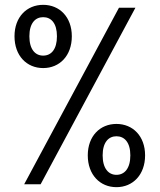

<svg xmlns="http://www.w3.org/2000/svg" viewBox="-20 -762 660 794"><path d="M158.5 -480.5C226.5 -480.5 277 -531.5 277 -612C277 -691.5 226.5 -742 158.5 -742C90.5 -742 40 -691.5 40 -612C40 -531.5 90.5 -480.5 158.5 -480.5ZM158.5 -532C125.5 -532 101.5 -558 101.5 -612C101.5 -665.5 125.5 -691 158.5 -691C192 -691 215.5 -665.5 215.5 -612C215.5 -558 192 -532 158.5 -532ZM461.5 12C529.5 12 580 -39.5 580 -119.5C580 -199 529.5 -249.5 461.5 -249.5C393.5 -249.5 343 -199 343 -119.5C343 -39.5 393.5 12 461.5 12ZM461.5 -39C428.5 -39 404.5 -65.5 404.5 -119.5C404.5 -173 428.5 -198.5 461.5 -198.5C495 -198.5 519 -173 519 -119.5C519 -65.5 495 -39 461.5 -39ZM148 0 540 -730H472L80 0Z"/></svg>

Font: Monaspace Argon
Style: Regular
Weight: 400
Designer: Riley Cran & the Lettermatic Team
Foundry: Lettermatic
Version: Version 1.200 (Monaspace Argon)